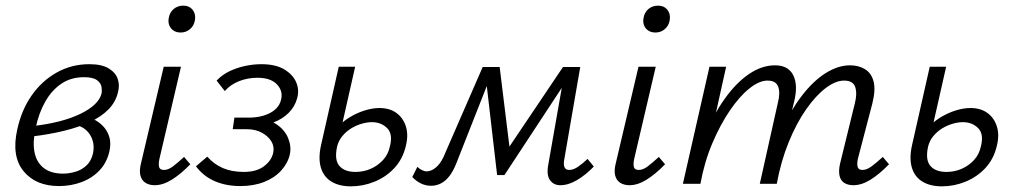

<svg xmlns="http://www.w3.org/2000/svg" viewBox="-20 -650 3586 679"><path d="M189 8Q106 8 63 -45Q20 -98 41 -192Q56 -261 92 -312.5Q128 -364 180.5 -393.5Q233 -423 296 -423Q340 -423 364.5 -408Q389 -393 396.5 -370.5Q404 -348 397 -323Q389 -289 363.5 -263Q338 -237 298 -218.5Q258 -200 207 -187.5Q156 -175 98 -168L95 -204Q200 -216 264.5 -247.5Q329 -279 339 -319Q341 -329 339 -342.5Q337 -356 323 -366.5Q309 -377 277 -377Q231 -377 197 -354Q163 -331 140 -290.5Q117 -250 106 -197Q95 -148 102 -112Q109 -76 134.5 -56Q160 -36 203 -36Q224 -36 246.5 -42.5Q269 -49 286 -65Q303 -81 309 -108Q314 -132 307.5 -153.5Q301 -175 284.5 -190Q268 -205 242 -209L286 -238Q301 -234 318 -224.5Q335 -215 348 -200Q361 -185 367 -164Q373 -143 367 -115Q358 -75 332 -47.5Q306 -20 268.5 -6Q231 8 189 8Z M527 5Q508 5 494.5 -3.5Q481 -12 476.5 -29.5Q472 -47 479 -74L559 -414H620L544 -89Q540 -71 542.5 -60Q545 -49 560 -49Q575 -49 591.5 -61.5Q608 -74 631 -95L653 -69Q619 -34 587.5 -14.5Q556 5 527 5ZM619 -535Q604 -535 593.5 -542Q583 -549 578.5 -561Q574 -573 577 -587Q580 -606 594 -618Q608 -630 628 -630Q643 -630 653 -623Q663 -616 667.5 -604Q672 -592 669 -577Q666 -559 652 -547Q638 -535 619 -535Z M830 8Q779 8 739 -9.5Q699 -27 673 -62L713 -96Q737 -69 768.5 -55.5Q800 -42 842 -42Q887 -42 913.5 -62Q940 -82 946 -109Q951 -131 940 -149.5Q929 -168 906.5 -180.5Q884 -193 853 -193H803L809 -234H859Q905 -234 937 -251.5Q969 -269 975 -302Q980 -331 958 -353Q936 -375 890 -375Q856 -375 825.5 -363Q795 -351 775 -328L746 -365Q766 -386 792.5 -398.5Q819 -411 848 -417Q877 -423 904 -423Q955 -423 985.5 -404.5Q1016 -386 1027.5 -359Q1039 -332 1031 -303Q1023 -273 1001 -251Q979 -229 947 -217Q915 -205 877 -205L880 -230Q927 -231 957 -211Q987 -191 999 -161.5Q1011 -132 1005 -104Q998 -73 974.5 -47Q951 -21 914 -6.5Q877 8 830 8Z M1221 9Q1180 9 1152.5 -7.5Q1125 -24 1115 -56.5Q1105 -89 1115 -135L1178 -414H1236L1172 -131Q1162 -84 1180.5 -63Q1199 -42 1237 -42Q1266 -42 1291 -53Q1316 -64 1334.5 -84Q1353 -104 1359 -133Q1370 -176 1349 -197Q1328 -218 1295 -218Q1279 -218 1259.5 -212.5Q1240 -207 1222 -196Q1204 -185 1190.5 -168.5Q1177 -152 1172 -131H1134Q1144 -165 1165 -190.5Q1186 -216 1213 -233Q1240 -250 1268.5 -259Q1297 -268 1322 -268Q1358 -268 1382 -250.5Q1406 -233 1415.5 -202.5Q1425 -172 1415 -133Q1404 -87 1374.5 -55.5Q1345 -24 1304.5 -7.5Q1264 9 1221 9Z M1961 5Q1938 5 1925 -13Q1912 -31 1919 -68L1974 -381L2002 -393L1764 -31H1738L1698 -376L1715 -413H1747L1785 -104H1763L1971 -413H2032L1976 -89Q1972 -70 1976 -59.5Q1980 -49 1993 -49Q2008 -49 2024.5 -60.5Q2041 -72 2058 -88L2080 -61Q2051 -31 2020.5 -13Q1990 5 1961 5ZM1505 7Q1485 7 1468 -1.5Q1451 -10 1438 -24L1456 -60Q1463 -53 1472 -48.5Q1481 -44 1489 -44Q1504 -44 1520 -56.5Q1536 -69 1548 -94L1687 -413H1728L1594 -73Q1583 -45 1569.5 -27.5Q1556 -10 1539.5 -1.5Q1523 7 1505 7Z M2206 5Q2187 5 2173.5 -3.5Q2160 -12 2155.5 -29.5Q2151 -47 2158 -74L2238 -414H2299L2223 -89Q2219 -71 2221.5 -60Q2224 -49 2239 -49Q2254 -49 2270.5 -61.5Q2287 -74 2310 -95L2332 -69Q2298 -34 2266.5 -14.5Q2235 5 2206 5ZM2298 -535Q2283 -535 2272.5 -542Q2262 -549 2257.5 -561Q2253 -573 2256 -587Q2259 -606 2273 -618Q2287 -630 2307 -630Q2322 -630 2332 -623Q2342 -616 2346.5 -604Q2351 -592 2348 -577Q2345 -559 2331 -547Q2317 -535 2298 -535Z M2998 5Q2979 5 2966 -3Q2953 -11 2949 -28.5Q2945 -46 2951 -72L3003 -284Q3012 -319 3004.5 -342Q2997 -365 2965 -365Q2935 -365 2900 -338.5Q2865 -312 2831 -263.5Q2797 -215 2769.5 -148Q2742 -81 2727 0H2683Q2706 -101 2740 -179Q2774 -257 2815 -310.5Q2856 -364 2900 -391.5Q2944 -419 2986 -419Q3017 -419 3039.5 -405Q3062 -391 3069.5 -361.5Q3077 -332 3065 -284L3014 -89Q3010 -71 3013 -60Q3016 -49 3030 -49Q3045 -49 3062 -61.5Q3079 -74 3102 -95L3124 -69Q3090 -34 3058.5 -14.5Q3027 5 2998 5ZM2395 0 2489 -414H2548L2456 0ZM2417 0Q2437 -90 2469.5 -166.5Q2502 -243 2542.5 -300Q2583 -357 2628.5 -388Q2674 -419 2721 -419Q2768 -419 2785.5 -383.5Q2803 -348 2788 -289L2718 0H2667L2731 -287Q2740 -322 2732 -343.5Q2724 -365 2694 -365Q2665 -365 2630 -337Q2595 -309 2561 -259Q2527 -209 2499 -143Q2471 -77 2457 0Z M3311 9Q3270 9 3242.5 -7.5Q3215 -24 3205 -56.5Q3195 -89 3205 -135L3268 -414H3326L3262 -131Q3252 -84 3270.5 -63Q3289 -42 3327 -42Q3356 -42 3381 -53Q3406 -64 3424.5 -84Q3443 -104 3449 -133Q3460 -176 3439 -197Q3418 -218 3385 -218Q3369 -218 3349.5 -212.5Q3330 -207 3312 -196Q3294 -185 3280.5 -168.5Q3267 -152 3262 -131H3224Q3234 -165 3255 -190.5Q3276 -216 3303 -233Q3330 -250 3358.5 -259Q3387 -268 3412 -268Q3448 -268 3472 -250.5Q3496 -233 3505.5 -202.5Q3515 -172 3505 -133Q3494 -87 3464.5 -55.5Q3435 -24 3394.5 -7.5Q3354 9 3311 9Z"/></svg>

Font: Ysabeau Office
Style: Italic
Weight: 400
Italic angle: -12°
Designer: Christian Thalmann (Catharsis Fonts)
Version: Version 2.001;gftools[0.9.30]; featfreeze: tnum,lnum,ss02